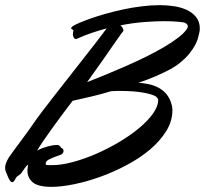

<svg xmlns="http://www.w3.org/2000/svg" viewBox="-94 -705 793 743"><path d="M441.9 -384.8Q462.4 -383.3 481.7 -379.2Q501 -375 517.3 -366.7Q533.7 -358.4 546.4 -345Q559.1 -331.5 566.9 -311Q569.3 -304.2 571.3 -295.7Q573.2 -287.1 573.2 -278.8Q573.2 -236.3 549.3 -197.8Q525.4 -159.2 486.3 -126.2Q447.3 -93.3 397.2 -66.7Q347.2 -40 295.2 -21.2Q243.2 -2.4 193.4 7.8Q143.6 18.1 105 18.1Q79.1 18.1 60.3 13.4Q41.5 8.8 30.8 -1Q12.2 -19 12.2 -43.9Q12.2 -48.3 12.7 -53.5Q13.2 -58.6 14.2 -63Q14.2 -64.5 13.7 -65.7Q13.2 -66.9 13.2 -67.9Q6.3 -60.5 1 -53.2Q-4.4 -45.9 -8.8 -39.1Q-11.7 -34.2 -14.9 -31.5Q-18.1 -28.8 -21.5 -26.6Q-24.9 -24.4 -27.8 -22Q-30.8 -19.5 -33.2 -15.1Q-40.5 0 -45.9 0Q-50.3 0 -53.5 -3.7Q-56.6 -7.3 -59.1 -12Q-61.5 -16.6 -63.5 -21.7Q-65.4 -26.9 -66.9 -29.8Q-69.8 -36.1 -72 -42.2Q-74.2 -48.3 -74.2 -56.2Q-74.2 -71.8 -60.1 -95.2Q-52.7 -106.4 -40.5 -122.8Q-28.3 -139.2 -14.2 -158.2Q0 -177.2 14.9 -197.8Q29.8 -218.3 43 -237.8Q50.8 -249.5 70.6 -275.4Q90.3 -301.3 116.2 -334.5Q142.1 -367.7 171.6 -405.3Q201.2 -442.9 229.2 -478.8Q257.3 -514.6 281 -545.2Q304.7 -575.7 318.8 -595.2Q289.6 -587.4 260.7 -577.6Q231.9 -567.9 204.1 -555.2Q203.1 -554.2 202.1 -554.2Q201.2 -554.2 200.2 -554.2Q193.8 -554.2 190.9 -560.8Q188 -567.4 188 -571.8Q188 -575.7 189 -579.6Q189.9 -583.5 189.9 -585.9Q189.9 -588.9 188 -589.8Q185.1 -591.3 183.1 -592.5Q181.2 -593.8 181.2 -596.2Q181.2 -598.6 188 -604Q195.3 -608.9 213.4 -616.7Q231.4 -624.5 257.1 -633.5Q282.7 -642.6 314.5 -651.6Q346.2 -660.6 381.3 -668.2Q416.5 -675.8 453.4 -680.4Q490.2 -685.1 525.9 -685.1Q552.2 -685.1 579.6 -680.9Q606.9 -676.8 628.9 -666.5Q650.9 -656.2 665 -638.7Q679.2 -621.1 679.2 -594.2Q679.2 -586.4 677.7 -580.3Q676.3 -574.2 674.8 -568.8Q671.9 -551.8 662.4 -533.2Q652.8 -514.6 638.4 -497.1Q624 -479.5 605.2 -464.1Q586.4 -448.7 564.9 -437Q539.1 -423.3 508.8 -410.2Q478.5 -397 441.9 -384.8ZM143.1 -132.8Q147.5 -131.3 149.7 -128.2Q151.9 -125 151.9 -121.1Q151.9 -116.7 148.9 -112.1Q146 -107.4 140.1 -106Q107.9 -94.7 95.5 -87.9Q83 -81.1 83 -73.2Q83 -68.8 84 -66.9Q91.8 -65.9 96.7 -65.9Q101.6 -65.9 106.9 -65.9Q142.6 -65.9 186.8 -77.6Q231 -89.4 276.6 -109.1Q322.3 -128.9 365.7 -154.5Q409.2 -180.2 443.1 -208.3Q477.1 -236.3 497.6 -264.9Q518.1 -293.5 518.1 -318.8Q518.1 -321.8 515.1 -325.7Q513.7 -327.6 512.2 -329.1Q507.3 -334 495.1 -338.1Q482.9 -342.3 465.1 -345.7Q447.3 -349.1 424.8 -351.1Q402.3 -353 377 -353Q367.2 -353 356.9 -353Q346.7 -353 335.9 -352.1Q300.8 -341.3 262.9 -332.3Q225.1 -323.2 187 -314.9Q170.4 -293.5 149.2 -264.9Q127.9 -236.3 107.7 -208.3Q87.4 -180.2 71.5 -156.7Q55.7 -133.3 49.8 -122.1Q59.1 -127.4 69.8 -131.6Q80.6 -135.7 90.8 -138.4Q101.1 -141.1 110.4 -142.6Q119.6 -144 127 -144Q133.8 -144 137.2 -140.1Q140.6 -136.2 143.1 -132.8ZM381.8 -583Q380.4 -581.5 373 -571.5Q365.7 -561.5 354.7 -545.7Q343.8 -529.8 329.8 -509.8Q315.9 -489.7 301 -468.5Q286.1 -447.3 271 -426.3Q255.9 -405.3 243.2 -387.2Q275.9 -399.9 314.5 -415.8Q353 -431.6 393.1 -449.2Q433.1 -466.8 471.7 -485.8Q510.3 -504.9 542.5 -523.9Q574.7 -543 598.4 -561.5Q622.1 -580.1 631.8 -597.2Q631.8 -598.6 632.3 -600.1Q632.8 -601.6 632.8 -603Q632.8 -607.4 630.6 -610.1Q628.4 -612.8 623 -616.2Q618.7 -618.7 596.7 -620.8Q574.7 -623 540 -623Q506.3 -623 462.9 -619.6Q419.4 -616.2 372.1 -606.9Q377.4 -602.5 380.6 -596.7Q383.8 -590.8 383.8 -586.9Z"/></svg>

Font: Oregano
Style: Italic
Weight: 400
Italic angle: -12°
Designer: Astigmatic (AOETI)
Foundry: Astigmatic (AOETI)
Version: Version 1.000